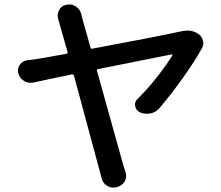

<svg xmlns="http://www.w3.org/2000/svg" viewBox="-20 -812 1006 873"><path d="M704.1 -319.3Q687.5 -300.8 663.1 -295.9Q655.3 -294.9 647.5 -294.9Q630.9 -294.9 615.2 -301.8Q597.7 -310.5 594.7 -330.1Q593.8 -333 593.8 -335.9Q593.8 -352.5 606.4 -363.3Q651.4 -407.2 694.8 -462.9Q738.3 -518.6 763.7 -559.6Q764.6 -561.5 763.2 -563.5Q761.7 -565.4 759.8 -564.5Q455.1 -503.9 426.8 -498Q418.9 -497.1 420.9 -490.2Q536.1 -78.1 541 -59.6Q543.9 -48.8 550.8 -29.3Q553.7 -20.5 553.7 -12.7Q553.7 0 546.9 12.7Q535.2 33.2 512.7 38.1L507.8 40Q502 41 495.1 41Q479.5 41 465.8 32.2Q446.3 19.5 441.4 -3.9Q436.5 -21.5 432.6 -37.1Q428.7 -50.8 316.4 -467.8Q314.5 -474.6 306.6 -473.6Q206.1 -453.1 130.9 -436.5Q125 -435.5 118.2 -435.5Q102.5 -435.5 88.9 -444.3Q69.3 -456.1 63.5 -478.5Q61.5 -485.4 61.5 -491.2Q61.5 -504.9 70.3 -517.6Q82 -535.2 104.5 -538.1Q131.8 -541 155.3 -544.9Q157.2 -544.9 282.2 -567.4Q289.1 -569.3 287.1 -576.2Q262.7 -663.1 252.9 -696.3Q249 -711.9 245.1 -723.6Q242.2 -732.4 242.2 -741.2Q242.2 -752.9 248 -764.6Q257.8 -785.2 279.3 -790H282.2Q289.1 -792 294.9 -792Q310.5 -792 325.2 -782.2Q344.7 -769.5 349.6 -747.1Q352.5 -734.4 356.4 -720.7Q372.1 -665 391.6 -595.7Q393.6 -588.9 400.4 -590.8Q724.6 -651.4 795.9 -668Q800.8 -668.9 805.7 -669.9Q819.3 -672.9 833 -672.9Q861.3 -672.9 882.8 -657.2Q898.4 -646.5 902.3 -627.9Q904.3 -622.1 904.3 -616.2Q904.3 -604.5 898.4 -592.8Q864.3 -531.2 810.1 -455.6Q755.9 -379.9 704.1 -319.3Z"/></svg>

Font: Gen Jyuu Gothic P Medium
Style: Regular
Weight: 500
Designer: [Source Han Sans]
Ryoko NISHIZUKA  (kana & ideographs); Paul D. Hunt (Latin, Greek & Cyrillic); Wenlong ZHANG  (bopomofo
Version: Version 1.002.20150607